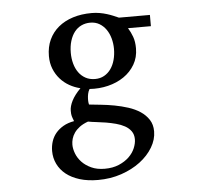

<svg xmlns="http://www.w3.org/2000/svg" viewBox="-52 -548 884 832"><g transform="rotate(-5 390.5 -132.5)"><path d="M515.6 66.9Q515.6 46.4 505.4 32Q495.1 17.6 478.3 8.3Q461.4 -1 440.2 -6.6Q418.9 -12.2 397.2 -15.9Q375.5 -19.5 355.2 -21.7Q335 -23.9 319.8 -26.9Q297.9 -19 283.2 -8.1Q268.6 2.9 259.8 15.6Q251 28.3 247.3 41.5Q243.7 54.7 243.7 66.9Q243.7 85 251.5 105.5Q259.3 126 275.4 143.1Q291.5 160.2 316.2 171.6Q340.8 183.1 374.5 183.1Q410.2 183.1 436.8 171.6Q463.4 160.2 481 143.1Q498.5 126 507.1 105.5Q515.6 85 515.6 66.9ZM459.5 -331.1Q459.5 -354.5 453.4 -376.7Q447.3 -398.9 435.5 -415.8Q423.8 -432.6 406.5 -442.9Q389.2 -453.1 366.7 -453.1Q345.7 -453.1 328.1 -444.8Q310.5 -436.5 298.1 -420.7Q285.6 -404.8 278.6 -381.8Q271.5 -358.9 271.5 -330.1Q271.5 -305.2 277.6 -283Q283.7 -260.7 295.7 -244.1Q307.6 -227.5 325.4 -217.8Q343.3 -208 366.7 -208Q389.2 -208 406.5 -217.8Q423.8 -227.5 435.5 -244.1Q447.3 -260.7 453.4 -283.2Q459.5 -305.7 459.5 -331.1ZM527.8 -415Q539.1 -397 546.9 -375.7Q554.7 -354.5 554.7 -325.2Q554.7 -285.6 536.6 -254.9Q518.6 -224.1 488.5 -203.6Q458.5 -183.1 419.7 -173.6Q380.9 -164.1 338.9 -167Q333 -157.2 330.8 -146Q328.6 -134.8 328.4 -125Q328.1 -115.2 329.1 -108.2Q330.1 -101.1 330.6 -100.1Q353 -97.7 381.8 -94.7Q410.6 -91.8 440.7 -86.2Q470.7 -80.6 499.8 -71.3Q528.8 -62 551.3 -47.1Q573.7 -32.2 587.6 -11Q601.6 10.3 601.6 40Q601.6 75.7 581.3 109.6Q561 143.6 525.9 170.2Q490.7 196.8 443.4 212.9Q396 229 341.8 229Q296.9 229 262 218.3Q227.1 207.5 203.1 188.5Q179.2 169.4 166.5 143.3Q153.8 117.2 153.8 86.9Q153.8 64.9 160.2 45.2Q166.5 25.4 179.7 9.5Q192.9 -6.3 212.6 -17.8Q232.4 -29.3 259.8 -34.2Q256.8 -42 254.9 -47.1Q252.9 -52.2 251.7 -56.9Q250.5 -61.5 250 -66.7Q249.5 -71.8 249.5 -80.1Q249.5 -99.6 261.5 -123.3Q273.4 -147 299.8 -173.8Q274.9 -179.7 252.4 -192.4Q230 -205.1 212.9 -224.4Q195.8 -243.7 185.8 -268.8Q175.8 -293.9 175.8 -324.2Q175.8 -363.8 190.4 -395.3Q205.1 -426.8 231.4 -448.7Q257.8 -470.7 294.7 -482.4Q331.5 -494.1 376.5 -494.1Q394 -494.1 410.9 -491.2Q427.7 -488.3 442.6 -483.6Q457.5 -479 470.2 -473.6Q482.9 -468.3 492.7 -463.9H627.4V-415Z"/></g></svg>

Font: BabelStone Ogham Fixed
Style: Regular
Weight: 400
Monospace: yes
Designer: Andrew West
Foundry: BabelStone
Version: Version 2.02 March 14, 2022